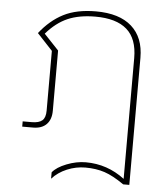

<svg xmlns="http://www.w3.org/2000/svg" viewBox="-54 -598 755 871"><g transform="rotate(5 323.5 -163.0)"><path d="M348 -526Q274 -526 222 -503.5Q170 -481 125 -429L192 -358V-84Q192 -44 170.5 -22Q149 0 109 0H60V-24H101Q134 -24 149 -37Q164 -50 164 -82V-354L94 -429Q141 -489 200.5 -519.5Q260 -550 348 -550Q455 -550 511 -500Q567 -450 567 -358V221H539Q489 186 450 173Q411 160 362 160Q319 160 278.5 177Q238 194 211 224V195Q230 171 274.5 153.5Q319 136 362 136Q460 136 539 196V-354Q539 -442 491 -484Q443 -526 348 -526Z"/></g></svg>

Font: Prompt Thin
Style: Regular
Weight: 100
Designer: Katatrad Team
Foundry: CadsonDemak
Version: Version 1.030